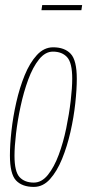

<svg xmlns="http://www.w3.org/2000/svg" viewBox="-20 -725 347 755"><path d="M113 10Q67 10 43 -15.5Q19 -41 19 -114Q19 -155 25 -210Q31 -265 44 -322.5Q57 -380 77 -429Q97 -478 125 -508.5Q153 -539 189 -539Q234 -539 258 -513.5Q282 -488 282 -415Q282 -374 276 -318.5Q270 -263 257 -206Q244 -149 224 -100Q204 -51 176.5 -20.5Q149 10 113 10ZM113 -7Q144 -7 168.5 -37.5Q193 -68 211 -116.5Q229 -165 240.5 -221Q252 -277 258 -328.5Q264 -380 264 -416Q264 -478 244 -500Q224 -522 188 -522Q158 -522 133.5 -491.5Q109 -461 91 -412Q73 -363 61 -307Q49 -251 43 -199.5Q37 -148 37 -113Q37 -50 57 -28.5Q77 -7 113 -7ZM143 -685 146 -705H303L300 -685Z"/></svg>

Font: Georama Condensed Thin
Style: Italic
Weight: 100
Width: 3
Italic angle: -9°
Designer: Jean-Baptiste Levee
Foundry: Production Type
Version: Version 1.000